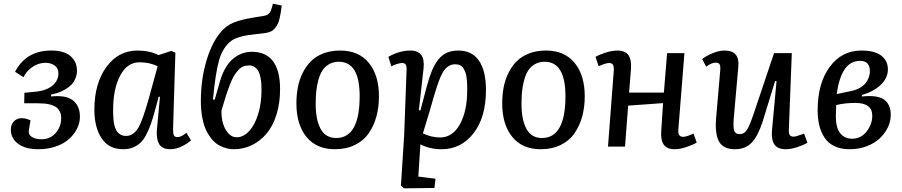

<svg xmlns="http://www.w3.org/2000/svg" viewBox="-20 -798 4911 1045"><path d="M146 -143.1Q120.1 -154.8 99.1 -154.8Q72.3 -154.8 55.7 -137.7Q39.1 -120.6 39.1 -91.8Q39.1 -44.9 78.6 -15.4Q118.2 14.2 189 14.2Q240.7 14.2 284.2 -1Q327.6 -16.1 355.7 -41.3Q383.8 -66.4 399.4 -97.9Q415 -129.4 415 -163.1Q415 -220.7 377.4 -251.2Q339.8 -281.7 257.8 -272.9V-283.2Q279.3 -287.6 298.3 -294.2Q317.4 -300.8 336.2 -312Q355 -323.2 368.7 -337.2Q382.3 -351.1 390.6 -371.1Q398.9 -391.1 398.9 -414.1Q398.9 -461.4 364.3 -492.2Q329.6 -522.9 258.8 -522.9Q122.1 -522.9 62 -407.2L107.9 -377.9Q121.1 -404.3 142.8 -422.9Q164.6 -441.4 185.8 -448.7Q207 -456.1 227.1 -456.1Q257.3 -456.1 277.6 -441.4Q297.9 -426.8 297.9 -397.9Q297.9 -358.9 264.2 -331.1Q230.5 -303.2 164.1 -297.9L112.8 -293L111.8 -235.8H186Q206.5 -235.8 222.4 -234.4Q238.3 -232.9 256.3 -228Q274.4 -223.1 285.9 -214.8Q297.4 -206.5 305.2 -191.4Q313 -176.3 313 -155.8Q313 -108.4 283 -74.2Q252.9 -40 206.1 -40Q171.4 -40 152.1 -53.5Q132.8 -66.9 137.2 -88.9Z M921.9 -95.2Q921.9 -70.8 926.5 -61.3Q931.2 -51.8 946.8 -51.8Q966.8 -51.8 994.6 -75.2L1019.5 -34.2Q1000.5 -16.1 968.5 -1Q936.5 14.2 907.7 14.2Q884.8 14.2 869.1 6.8Q853.5 -0.5 845.7 -14.6Q837.9 -28.8 835.2 -46.4Q832.5 -64 833.5 -86.9L850.6 -271L843.8 -272L821.8 -190.9Q810.1 -148.4 799.6 -119.1Q789.1 -89.8 774.7 -62.7Q760.3 -35.6 743.2 -20Q726.1 -4.4 702.9 4.9Q679.7 14.2 649.9 14.2Q573.2 14.2 533.4 -44.7Q493.7 -103.5 493.7 -201.2Q493.7 -343.3 558.8 -433.1Q624 -522.9 728.5 -522.9Q793.9 -522.9 842.8 -498L912.6 -521L934.6 -511.2ZM665.5 -58.1Q707.5 -58.1 734.9 -106Q756.8 -145 789.6 -261.2Q793 -273.9 800.3 -300.8Q803.2 -311 804.7 -315.9L837.9 -437Q796.4 -459 738.8 -459Q672.9 -459 634.3 -387Q595.7 -314.9 595.7 -200.2Q595.7 -184.6 595.9 -174.6Q596.2 -164.6 597.7 -148.2Q599.1 -131.8 601.6 -120.8Q604 -109.9 609.1 -96.9Q614.3 -84 621.6 -76.4Q628.9 -68.8 640.1 -63.5Q651.4 -58.1 665.5 -58.1Z M1252.4 14.2Q1233.9 14.2 1215.6 9.8Q1197.3 5.4 1176.3 -5.1Q1155.3 -15.6 1137.5 -35.4Q1119.6 -55.2 1105 -83Q1090.3 -110.8 1081.8 -153.6Q1073.2 -196.3 1073.2 -249Q1073.2 -370.6 1106.4 -476.8Q1139.6 -583 1196.3 -639.2Q1211.4 -654.3 1231.7 -665.5Q1252 -676.8 1279.3 -684.6Q1306.6 -692.4 1324 -696Q1341.3 -699.7 1375 -705.1Q1408.7 -710.4 1417.5 -711.9Q1424.8 -713.4 1430.9 -715.6Q1437 -717.8 1441.4 -722.4Q1445.8 -727.1 1448.5 -729.7Q1451.2 -732.4 1454.1 -740.5Q1457 -748.5 1458 -751.2Q1459 -753.9 1461.9 -764.6Q1464.8 -775.4 1465.3 -777.8L1513.2 -768.1Q1510.3 -743.7 1508.1 -729.7Q1505.9 -715.8 1501.5 -696.8Q1497.1 -677.7 1491.2 -666.7Q1485.4 -655.8 1476.3 -644.3Q1467.3 -632.8 1454.3 -626.7Q1441.4 -620.6 1424.3 -618.2Q1413.1 -616.7 1377 -612.5Q1340.8 -608.4 1322 -605.5Q1303.2 -602.5 1278.1 -594.5Q1252.9 -586.4 1238.3 -575.2Q1192.4 -540.5 1172.4 -470Q1152.3 -399.4 1139.2 -256.8L1148.4 -254.9L1178.2 -358.9Q1202.1 -438 1247.3 -477.1Q1292.5 -516.1 1351.6 -516.1Q1427.7 -516.1 1466.1 -464.4Q1504.4 -412.6 1504.4 -313Q1504.4 -236.3 1484.6 -173.6Q1464.8 -110.8 1430.4 -70.3Q1396 -29.8 1350.3 -7.8Q1304.7 14.2 1252.4 14.2ZM1185.5 -196.8Q1184.1 -162.6 1192.9 -129.6Q1201.7 -96.7 1221.4 -73.7Q1241.2 -50.8 1267.6 -50.8Q1305.2 -50.8 1336.4 -85Q1367.7 -119.1 1385.5 -178.2Q1403.3 -237.3 1403.3 -307.1Q1403.3 -327.1 1402.3 -343Q1401.4 -358.9 1397.2 -378.4Q1393.1 -397.9 1386.2 -410.9Q1379.4 -423.8 1366.2 -432.9Q1353 -441.9 1335.4 -441.9Q1317.9 -441.9 1303.5 -436Q1289.1 -430.2 1276.1 -415.8Q1263.2 -401.4 1252.7 -383.8Q1242.2 -366.2 1230.7 -335.9Q1219.2 -305.7 1209.2 -274.7Q1199.2 -243.7 1185.5 -196.8Z M1593.3 -234.9Q1593.3 -281.2 1601.1 -322.5Q1608.9 -363.8 1627.2 -400.9Q1645.5 -438 1672.4 -464.8Q1699.2 -491.7 1740 -507.3Q1780.8 -522.9 1831.5 -522.9Q1932.6 -522.9 1987.5 -455.6Q2042.5 -388.2 2042.5 -273.9Q2042.5 -214.8 2028.8 -164.6Q2015.1 -114.3 1987.3 -73.5Q1959.5 -32.7 1912.1 -9.3Q1864.7 14.2 1802.2 14.2Q1702.6 14.2 1647.9 -53Q1593.3 -120.1 1593.3 -234.9ZM1809.6 -46.9Q1937.5 -46.9 1937.5 -274.9Q1937.5 -461.9 1824.2 -461.9Q1794.4 -461.9 1771.7 -449Q1749 -436 1735.4 -415.3Q1721.7 -394.5 1713.1 -363.8Q1704.6 -333 1701.4 -301.5Q1698.2 -270 1698.2 -231.9Q1698.2 -145.5 1725.3 -96.2Q1752.4 -46.9 1809.6 -46.9Z M2192.9 -418Q2193.8 -437 2188.2 -446Q2182.6 -455.1 2168.9 -455.1Q2158.2 -455.1 2139.6 -449.5Q2121.1 -443.8 2109.9 -437L2093.8 -488.8Q2154.3 -522.9 2213.9 -522.9Q2296.4 -522.9 2285.2 -424.8L2259.8 -198.2L2268.1 -196.8L2302.7 -327.1Q2316.4 -378.4 2330.8 -413.1Q2345.2 -447.8 2365.2 -473.4Q2385.3 -499 2412.1 -511Q2439 -522.9 2475.1 -522.9Q2549.8 -522.9 2587.4 -467Q2625 -411.1 2625 -309.1Q2625 -159.7 2557.4 -72.8Q2489.7 14.2 2383.8 14.2Q2319.8 14.2 2268.1 -12.2L2256.8 163.1L2350.1 174.8L2344.7 225.1L2178.7 227.1L2162.1 212.9L2179.7 -61ZM2458 -448.2Q2416 -448.2 2390.1 -404.3Q2369.1 -369.6 2338.9 -264.2Q2335.9 -253.9 2329.6 -231.9Q2321.3 -203.1 2316.9 -188L2281.7 -71.8Q2328.6 -49.8 2375 -49.8Q2443.4 -49.8 2483.2 -121.6Q2522.9 -193.4 2522.9 -308.1Q2522.9 -327.1 2522.5 -340.3Q2522 -353.5 2520 -371.6Q2518.1 -389.6 2513.7 -401.9Q2509.3 -414.1 2502.4 -425.5Q2495.6 -437 2484.4 -442.6Q2473.1 -448.2 2458 -448.2Z M2713.4 -234.9Q2713.4 -281.2 2721.2 -322.5Q2729 -363.8 2747.3 -400.9Q2765.6 -438 2792.5 -464.8Q2819.3 -491.7 2860.1 -507.3Q2900.9 -522.9 2951.7 -522.9Q3052.7 -522.9 3107.7 -455.6Q3162.6 -388.2 3162.6 -273.9Q3162.6 -214.8 3148.9 -164.6Q3135.3 -114.3 3107.4 -73.5Q3079.6 -32.7 3032.2 -9.3Q2984.9 14.2 2922.4 14.2Q2822.8 14.2 2768.1 -53Q2713.4 -120.1 2713.4 -234.9ZM2929.7 -46.9Q3057.6 -46.9 3057.6 -274.9Q3057.6 -461.9 2944.3 -461.9Q2914.6 -461.9 2891.8 -449Q2869.1 -436 2855.5 -415.3Q2841.8 -394.5 2833.3 -363.8Q2824.7 -333 2821.5 -301.5Q2818.4 -270 2818.4 -231.9Q2818.4 -145.5 2845.5 -96.2Q2872.6 -46.9 2929.7 -46.9Z M3588.9 -236.8 3398.9 -223.1 3381.8 0H3289.1L3320.8 -416Q3321.8 -437 3315.9 -446Q3310.1 -455.1 3294.9 -455.1Q3289.1 -455.1 3281.2 -453.1Q3273.4 -451.2 3268.8 -449.7Q3264.2 -448.2 3252.4 -443.6Q3240.7 -439 3237.8 -438L3221.2 -488.8Q3240.7 -500 3276.1 -511.5Q3311.5 -522.9 3339.8 -522.9Q3382.8 -522.9 3400.4 -497.6Q3418 -472.2 3414.1 -420.9Q3413.1 -398.9 3408.9 -355.2Q3404.8 -311.5 3403.8 -293.9H3593.3L3610.8 -508.8H3705.1L3671.9 -91.8Q3668.9 -53.2 3698.2 -53.2Q3714.8 -53.2 3754.9 -70.8L3772 -22Q3751.5 -9.8 3716.1 2.2Q3680.7 14.2 3652.8 14.2Q3609.9 14.2 3592.3 -11.2Q3574.7 -36.6 3579.1 -87.9Z M3801.8 -476.1Q3821.3 -492.7 3857.2 -507.8Q3893.1 -522.9 3922.9 -522.9Q4006.8 -522.9 3998.5 -436L3973.6 -153.8Q3969.7 -105 3976.1 -86.4Q3982.4 -67.9 4005.9 -67.9Q4030.8 -67.9 4045.7 -91.3Q4060.5 -114.7 4083.5 -183.1L4192.9 -508.8H4289.6L4273.4 -92.8Q4272.5 -72.3 4278.3 -63.2Q4284.2 -54.2 4299.8 -54.2Q4312 -54.2 4356.4 -70.8L4374.5 -21Q4354 -8.8 4319.6 2.7Q4285.2 14.2 4256.8 14.2Q4213.4 14.2 4195.3 -11.2Q4177.2 -36.6 4181.6 -87.9L4206.5 -356L4198.7 -356.9L4131.8 -139.2Q4106.4 -59.6 4072.3 -22.7Q4038.1 14.2 3980.5 14.2Q3917 14.2 3893.8 -27.1Q3870.6 -68.4 3877.4 -152.8L3899.9 -414.1Q3902.3 -436 3897.2 -446.5Q3892.1 -457 3876.5 -457Q3852.1 -457 3823.7 -435.1Z M4668.5 -522.9Q4561 -522.9 4495.6 -433.6Q4430.2 -344.2 4430.2 -199.2Q4430.2 -151.9 4439.5 -114.5Q4448.7 -77.1 4468.5 -47.6Q4488.3 -18.1 4522.7 -2Q4557.1 14.2 4604.5 14.2Q4655.3 14.2 4698.2 -2.4Q4741.2 -19 4769 -45.7Q4796.9 -72.3 4812.5 -105.2Q4828.1 -138.2 4828.1 -171.9Q4828.1 -230.5 4791.5 -256.1Q4754.9 -281.7 4671.4 -272.9V-280.8Q4735.8 -299.8 4774.2 -336.7Q4812.5 -373.5 4812.5 -420.9Q4812.5 -466.8 4776.9 -494.9Q4741.2 -522.9 4668.5 -522.9ZM4714.4 -413.1Q4714.4 -373 4688.5 -342.5Q4662.6 -312 4604.5 -300.8L4534.2 -286.1Q4558.6 -466.8 4660.2 -466.8Q4689 -466.8 4701.7 -451.9Q4714.4 -437 4714.4 -413.1ZM4531.2 -226.1Q4577.1 -237.8 4635.3 -237.8Q4727.5 -237.8 4727.5 -168Q4727.5 -122.1 4696.8 -82.5Q4666 -43 4617.2 -43Q4585.4 -43 4564.9 -60.5Q4544.4 -78.1 4536.9 -104.2Q4529.3 -130.4 4529.3 -165Q4529.3 -176.3 4531.2 -226.1Z"/></svg>

Font: Literata Book Medium
Style: Italic
Weight: 500
Italic angle: -3°
Designer: Latin by Veronika Burian and Jose Scaglione. Greek by Irene Vlachou. Cyrillic by Vera Evstafieva
Foundry: TypeTogether
Version: Version 1.003;PS 001.003;hotconv 1.0.88;makeotf.lib2.5.64775